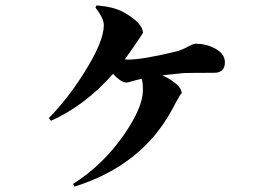

<svg xmlns="http://www.w3.org/2000/svg" viewBox="-20 -629 1040 712"><path d="M338 -609Q400 -604 436 -585Q510 -544 510 -507Q510 -505 474 -453L443 -409Q447 -408 455 -408Q510 -408 633 -438Q653 -443 677 -456Q697 -467 704 -467Q743 -467 776 -450Q814 -430 814 -398Q814 -359 774 -359Q681 -359 661 -358L582 -350Q654 -315 654 -282Q654 -291 620 -226Q507 -15 256 63L251 53Q362 -17 441 -131Q510 -232 510 -295Q510 -325 505 -337L470 -328Q457 -323 449 -323Q429 -323 399 -355Q296 -238 169 -181L161 -191Q231 -262 293 -361Q365 -475 365 -536Q365 -561 334 -601Z"/></svg>

Font: Source Han Serif CN Heavy
Style: Regular
Weight: 900
Designer: Ryoko NISHIZUKA  (kana & ideographs); Frank Grießhammer (Latin, Greek & Cyrillic); Wenlong ZHANG  (bopomofo); Sandoll Co
Foundry: Adobe Systems Incorporated
Version: Version 1.000;PS 1;hotconv 16.6.53;makeotf.lib2.5.65590